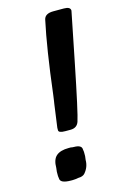

<svg xmlns="http://www.w3.org/2000/svg" viewBox="-112 -762 524 816"><g transform="rotate(-15 150.0 -354.0)"><path d="M209 -710.9H255.4Q284.2 -710.9 284.2 -693.8Q284.2 -693.4 241.2 -479Q198.2 -264.6 186.5 -230.5Q177.7 -205.6 149.4 -205.6H126.5Q97.2 -205.6 97.2 -217.3V-228L111.3 -330.6Q111.3 -331.5 113.3 -343Q115.2 -354.5 116.7 -367.7Q140.6 -565.9 166.5 -685.5Q171.9 -710.9 209 -710.9ZM96.2 3.4Q48.3 3.4 48.3 -18.6L46.9 -29.3V-47.9L48.8 -64.5Q48.8 -101.6 66.9 -117.2Q85 -132.8 121.1 -132.8H130.9Q136.7 -131.3 144 -131.3Q178.7 -131.3 178.7 -110.8L180.2 -100.1V-81.5L178.2 -64.9Q178.2 -34.2 157.7 -10.3Q148.4 0.5 128.9 0.5Q121.1 2.4 117.7 2.4L103.5 3.4Z"/></g></svg>

Font: Averia Sans Libre
Style: Bold Italic
Weight: 700
Italic angle: -6.90001°
Version: Version 1.002